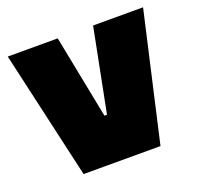

<svg xmlns="http://www.w3.org/2000/svg" viewBox="-95 -602 724 704"><g transform="rotate(-20 267.0 -250.0)"><path d="M3 -500H198L262 -175H272L336 -500H531L417 0H117Z"/></g></svg>

Font: Changa ExtraBold
Style: Regular
Weight: 800
Designer: Eduardo Rodriguez Tunni
Foundry: Eduardo Rodriguez Tunni
Version: Version 3.002; ttfautohint (v1.8.2)